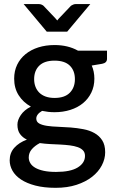

<svg xmlns="http://www.w3.org/2000/svg" viewBox="-20 -740 564 942"><path d="M247.5 -259.5Q297.5 -259.5 322.5 -285Q347.5 -310.5 347.5 -351.5Q347.5 -393.5 322.5 -418Q297.5 -442.5 247.5 -442.5Q198 -442.5 172.8 -418Q147.5 -393.5 147.5 -351.5Q147.5 -331.5 154 -314.5Q160.5 -297.5 173 -285.2Q185.5 -273 204.2 -266.2Q223 -259.5 247.5 -259.5ZM397 25Q397 8 387.2 -2.2Q377.5 -12.5 361 -18.2Q344.5 -24 322.5 -26.8Q300.5 -29.5 275.8 -30.8Q251 -32 225.2 -33.2Q199.5 -34.5 175.5 -38Q151.5 -25.5 136.2 -8Q121 9.5 121 32.5Q121 47.5 128.8 60.5Q136.5 73.5 152.8 83Q169 92.5 194.2 98Q219.5 103.5 255 103.5Q326 103.5 361.5 81.5Q397 59.5 397 25ZM505 -491.5V-451.5Q505 -431.5 481 -427L430 -418.5Q443 -389.5 443 -354Q443 -316.5 428.2 -286Q413.5 -255.5 387.5 -234Q361.5 -212.5 325.5 -201Q289.5 -189.5 247.5 -189.5Q231.5 -189.5 216.2 -191.2Q201 -193 186.5 -196Q172 -187.5 165 -178Q158 -168.5 158 -158.5Q158 -142 172.5 -134Q187 -126 210.8 -122.5Q234.5 -119 265 -118Q295.5 -117 327 -114.5Q358.5 -112 389 -106.2Q419.5 -100.5 443.2 -87.2Q467 -74 481.5 -51.5Q496 -29 496 7Q496 40 479.5 71.5Q463 103 431.8 127.5Q400.5 152 355.5 166.8Q310.5 181.5 253 181.5Q196 181.5 153.8 170.5Q111.5 159.5 83.2 140.8Q55 122 41.2 97.5Q27.5 73 27.5 46.5Q27.5 10.5 50.2 -15Q73 -40.5 112 -55Q91 -65 78.2 -82.5Q65.5 -100 65.5 -128.5Q65.5 -151 82 -175.5Q98.5 -200 131.5 -217Q93.5 -238 71.5 -272.8Q49.5 -307.5 49.5 -354Q49.5 -392 64.2 -422.5Q79 -453 105.5 -474.5Q132 -496 168.2 -507.5Q204.5 -519 247.5 -519Q313.5 -519 362.5 -491.5ZM423 -720 309.5 -584.5H209.5L96 -720H170.5Q177.5 -720 183.5 -717.5Q189.5 -715 193 -712L251 -651Q255.5 -646 261 -639.5Q263.5 -643 265.8 -645.8Q268 -648.5 270.5 -651L328.5 -712Q332.5 -714.5 338.5 -717.2Q344.5 -720 351 -720Z"/></svg>

Font: Lato 2
Style: Regular
Weight: 600
Designer: Lukasz Dziedzic with Adam Twardoch and Botio Nikoltchev
Foundry: tyPoland Lukasz Dziedzic
Version: Version 2.015; 2015-08-06; http://www.latofonts.com/